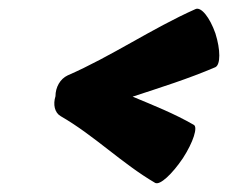

<svg xmlns="http://www.w3.org/2000/svg" viewBox="-20 -488 526 443"><path d="M120 -220C198 -175 261 -111 338 -66C349 -60 377 -86 402 -123C426 -160 437 -195 427 -200C382 -226 334 -245 286 -265C350 -286 414 -306 477 -333C489 -339 489 -373 477 -411C464 -448 444 -473 431 -467C330 -422 237 -358 136 -314C119 -306 108 -287 108 -266C102 -247 106 -228 120 -220Z"/></svg>

Font: Nupuram Black Oblique
Style: Regular
Weight: 900
Designer: Santhosh Thottingal (santhosh.thottingal@gmail.com)
Foundry: SMC
Version: Version 1.000